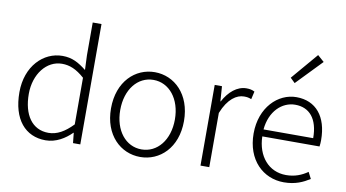

<svg xmlns="http://www.w3.org/2000/svg" viewBox="-81 -1039 2248 1249"><g transform="rotate(10 1042.5 -414.0)"><path d="M277 13C346 13 405 -24 448 -67H450L457 0H505V-795H447V-578L451 -482C399 -523 356 -547 292 -547C166 -547 56 -438 56 -266C56 -87 143 13 277 13ZM287 -38C179 -38 118 -128 118 -266C118 -397 196 -496 298 -496C348 -496 393 -478 447 -430V-122C394 -67 344 -38 287 -38Z M902 13C1031 13 1143 -89 1143 -266C1143 -444 1031 -547 902 -547C773 -547 661 -444 661 -266C661 -89 773 13 902 13ZM902 -37C798 -37 722 -130 722 -266C722 -402 798 -496 902 -496C1006 -496 1083 -402 1083 -266C1083 -130 1006 -37 902 -37Z M1299 0H1357V-358C1396 -457 1453 -492 1500 -492C1521 -492 1531 -490 1549 -483L1561 -535C1544 -544 1528 -547 1507 -547C1445 -547 1392 -501 1356 -434H1354L1347 -533H1299Z M1851 13C1928 13 1978 -12 2021 -39L1999 -82C1959 -54 1914 -36 1857 -36C1742 -36 1665 -127 1662 -257H2040C2042 -270 2043 -284 2043 -299C2043 -455 1966 -547 1837 -547C1716 -547 1603 -439 1603 -266C1603 -91 1714 13 1851 13ZM1662 -303C1673 -425 1751 -497 1838 -497C1931 -497 1990 -432 1990 -303ZM1809 -635 1971 -803 1928 -841 1778 -665Z"/></g></svg>

Font: Noto Sans CJK Light
Style: Regular
Weight: 300
Designer: Ryoko NISHIZUKA (kana & ideographs); Paul D. Hunt (Latin, Greek & Cyrillic); Wenlong ZHANG (bopomofo); Sandoll Communica
Foundry: Adobe Systems Incorporated
Version: Version 1.000;PS 1;hotconv 1.0.78;makeotf.lib2.5.61930